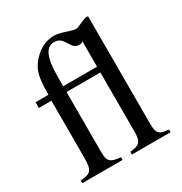

<svg xmlns="http://www.w3.org/2000/svg" viewBox="-161 -804 878 924"><g transform="rotate(-30 278.0 -341.5)"><path d="M522 0V-15C472 -20 457 -27 457 -83V-681L452 -683C430 -683 392 -658 379 -658C347 -658 308 -683 268 -683C229 -683 195 -668 168 -644C112 -594 103 -549 103 -450H31V-418H101V-107C101 -29 90 -20 31 -15V0H255V-15C201 -20 185 -30 185 -81V-418H373V-86C373 -31 357 -20 307 -15V0ZM373 -450H185V-500C185 -611 208 -656 252 -656C274 -656 288 -649 305 -621C321 -595 329 -584 355 -584C363 -584 368 -586 373 -592Z"/></g></svg>

Font: STIXGeneral
Style: Regular
Weight: 400
Designer: MicroPress Inc., with final additions and corrections provided by Coen Hoffman, Elsevier (retired)
Version: Version 1.1.0